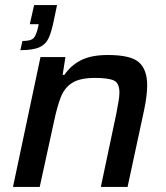

<svg xmlns="http://www.w3.org/2000/svg" viewBox="-20 -734 653 754"><path d="M60 -537 68 -573Q103 -573 113 -585.5Q123 -598 129 -625L132 -639H97L114 -714H204L191 -652Q183 -612 172 -586.5Q161 -561 136 -549Q111 -537 60 -537ZM31 0 139 -510H237L226 -440H233Q257 -476 297 -497Q337 -518 404 -518Q494 -518 526 -489Q558 -460 558 -399Q558 -381 555 -355.5Q552 -330 546 -302L481 0H376L436 -284Q441 -311 445 -333Q449 -355 449 -370Q449 -408 427 -418Q405 -428 353 -428Q293 -428 262.5 -408Q232 -388 218 -350.5Q204 -313 193 -261L136 0Z"/></svg>

Font: Saira Medium
Style: Italic
Weight: 500
Italic angle: -12°
Designer: Hector Gatti with collaboration of the Omnibus-Type team
Foundry: Omnibus-Type
Version: Version 1.100; ttfautohint (v1.8.3)